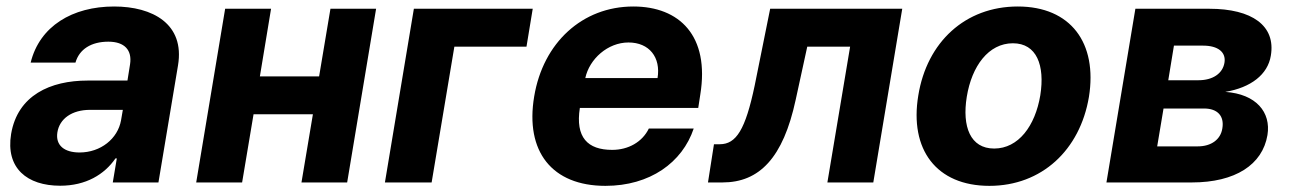

<svg xmlns="http://www.w3.org/2000/svg" viewBox="-20 -573 4056 603"><path d="M169 10.3C249.6 10.3 307.9 -24.9 342.7 -75.6H346.9L334.2 0H477.6L539.1 -367.9C560.7 -497.9 459.2 -552.6 338.4 -552.6C207.4 -552.6 104.4 -490.8 76.3 -376.4H217C229 -418.3 266.3 -442.1 320.3 -442.1C371.4 -442.1 395.2 -415.5 388.5 -371.4L380.3 -320H255.3C138.1 -320 35.5 -273.8 14.9 -152.3C-2.8 -44.7 65.3 10.3 169 10.3ZM160.2 -157.3C166.9 -199.9 205.6 -228.3 263.8 -228H365.8L360.1 -195C349.8 -137.4 296.2 -94.1 229.8 -94.1C182.5 -94.1 153.8 -116.1 160.2 -157.3Z M831.3 -545.5H687.1L596.2 0H740.4L776.3 -214.1H962.7L926.8 0H1070.3L1161.2 -545.5H1017.8L982.2 -333.1H796.2Z M1653.1 -545.5H1279.8L1188.9 0H1335.6L1407 -426.5H1633.5Z M1881.4 10.7C2021.3 10.7 2122.9 -62.5 2158.7 -169.4H2017.8C1997.2 -126.8 1953.1 -102.3 1902.7 -102.3C1825.6 -102.3 1786.6 -141.3 1801.1 -234H2172.9L2179.3 -275.6C2209.5 -460.9 2113.6 -552.6 1969.1 -552.6C1808.6 -552.6 1685.7 -438.6 1657.7 -270.2C1628.6 -97.3 1713.4 10.7 1881.4 10.7ZM1818.2 -327.8C1831 -387.8 1888.8 -439.6 1953.8 -439.6C2019.2 -439.6 2055.8 -392.8 2045.1 -327.8Z M2203.5 0H2248.9C2364.7 0 2439.6 -76.7 2479 -259.9L2515.3 -426.5H2649.9L2578.5 0H2722.7L2813.6 -545.5H2398.8L2350.1 -304C2321 -165.8 2292.3 -120 2240.4 -120H2222.3Z M3087.4 10.7C3251.4 10.7 3371.8 -101.6 3399.9 -268.5C3427.2 -438.2 3342.7 -552.6 3176.5 -552.6C3011.4 -552.6 2891 -440.7 2864 -273.1C2835.9 -103.7 2920.5 10.7 3087.4 10.7ZM3016.3 -269.2C3032 -365.4 3084.5 -437.1 3161.2 -437.1C3235.8 -437.1 3262.1 -367.9 3247.2 -273.8C3231.2 -177.6 3178.6 -106.5 3102.3 -106.5C3027.3 -106.5 3001.1 -175.4 3016.3 -269.2Z M3454.9 0H3723C3859.7 0 3945 -55.8 3960.6 -148.8C3972.3 -220.5 3925.1 -277.7 3828.1 -284.4C3908.4 -297.9 3961.6 -338.8 3971.2 -398.1C3987.2 -492.2 3912.3 -545.5 3778.1 -545.5H3545.8ZM3614.3 -113.3 3634.2 -232.2H3761.7C3803.6 -232.2 3825.6 -208.8 3818.9 -169.7C3813.6 -134.9 3784.1 -113.3 3741.8 -113.3ZM3649.1 -321 3666.9 -429.7H3758.5C3805.4 -429.7 3831 -409.1 3825.6 -376.1C3820 -342 3788.7 -321 3744 -321Z"/></svg>

Font: Margiela Sans
Style: Bold Italic
Weight: 700
Italic angle: -9.39999°
Designer: Stefan Endress, Andreas Faust
Version: Version 1.100;FEAKit 1.0